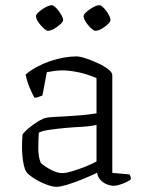

<svg xmlns="http://www.w3.org/2000/svg" viewBox="-20 -718 566 742"><path d="M198 4Q182 4 157.5 -5.5Q133 -15 112 -28.5Q91 -42 83 -52Q75 -62 70 -90.5Q65 -119 65 -152Q65 -164 65.5 -175Q66 -186 67 -196Q67 -200 77 -210Q87 -220 102 -231.5Q117 -243 132.5 -252Q148 -261 159 -263Q170 -265 187 -266Q204 -267 226 -268Q240 -269 257 -270Q274 -271 291.5 -272.5Q309 -274 325 -276Q341 -278 353 -280V-416Q319 -431 284 -438.5Q249 -446 220 -446Q206 -446 191 -444Q176 -442 161 -439L144 -349Q140 -348 132 -344.5Q124 -341 113 -340Q105 -355 95 -378Q85 -401 79 -430Q99 -447 123.5 -460Q148 -473 174.5 -482Q201 -491 227 -495.5Q253 -500 275 -500Q289 -500 311.5 -492.5Q334 -485 358 -474Q382 -463 398 -450.5Q414 -438 414 -428V-50L480 -44Q482 -42 484 -36.5Q486 -31 486 -26Q481 -20 468 -14Q455 -8 442 -4Q429 0 420 0Q408 0 393.5 -5.5Q379 -11 368.5 -22.5Q358 -34 355 -50Q325 -36 294 -23.5Q263 -11 237.5 -3.5Q212 4 198 4ZM221 -49Q235 -49 260 -56.5Q285 -64 311 -74.5Q337 -85 353 -94V-235Q323 -229 298 -228Q273 -227 238 -224Q203 -221 172 -216.5Q141 -212 130 -205Q128 -177 128 -143.5Q128 -110 138 -88Q152 -75 176.5 -62Q201 -49 221 -49ZM349 -599Q344 -599 336 -605.5Q328 -612 320.5 -621Q313 -630 308 -639.5Q303 -649 303 -655Q303 -661 310 -668Q317 -675 327 -682Q337 -689 347 -693.5Q357 -698 363 -698Q369 -698 376.5 -691.5Q384 -685 391 -675.5Q398 -666 402.5 -656.5Q407 -647 407 -641Q407 -634 396.5 -624Q386 -614 372.5 -606.5Q359 -599 349 -599ZM165 -599Q160 -599 152.5 -605.5Q145 -612 137 -621Q129 -630 124 -639.5Q119 -649 119 -655Q119 -661 126 -668Q133 -675 143 -682Q153 -689 163.5 -693.5Q174 -698 180 -698Q185 -698 192.5 -691.5Q200 -685 207 -675.5Q214 -666 219 -656.5Q224 -647 224 -641Q224 -634 213 -624Q202 -614 188.5 -606.5Q175 -599 165 -599Z"/></svg>

Font: Texturina Medium 12pt Thin
Style: Regular
Weight: 250
Version: Version 1.002